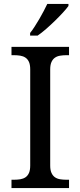

<svg xmlns="http://www.w3.org/2000/svg" viewBox="-20 -951 407 971"><path d="M38.1 0V-42H50.8Q67.9 -42 82.8 -44.4Q97.7 -46.9 108.9 -54.4Q120.1 -62 126.5 -76.2Q132.8 -90.3 132.8 -113.8V-600.1Q132.8 -623.5 126.5 -637.7Q120.1 -651.9 108.9 -659.4Q97.7 -667 82.8 -669.4Q67.9 -671.9 50.8 -671.9H38.1V-713.9H329.1V-671.9H315.9Q299.3 -671.9 284.2 -669.4Q269 -667 258.1 -659.4Q247.1 -651.9 240.5 -637.7Q233.9 -623.5 233.9 -600.1V-113.8Q233.9 -90.3 240.5 -76.2Q247.1 -62 258.1 -54.4Q269 -46.9 284.2 -44.4Q299.3 -42 315.9 -42H329.1V0ZM132.3 -784.2Q143.6 -798.3 155.5 -816.9Q167.5 -835.4 179 -855.2Q190.4 -875 200.9 -894.8Q211.4 -914.6 219.2 -931.2H326.2V-920.9Q316.9 -907.7 298.8 -887.9Q280.8 -868.2 258.8 -846.7Q236.8 -825.2 213.6 -804.9Q190.4 -784.7 170.4 -771H132.3Z"/></svg>

Font: Droid Serif
Style: Regular
Weight: 400
Version: Version 1.00 build 112